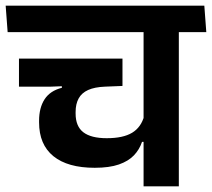

<svg xmlns="http://www.w3.org/2000/svg" viewBox="-42 -658 748 678"><path d="M589.5 -577H465V0H589.5ZM427.5 -544.5H686.5L679.5 -638H420ZM-15 -544.5H636.5L629 -638H-22ZM390.5 -451H25V-352H137L203 -354.5H390.5ZM292.5 -65.5Q344 -65.5 377.8 -77.2Q411.5 -89 431 -109.5Q450.5 -130 459.5 -157H472L467.5 -249.5Q456.5 -208.5 424.5 -189.2Q392.5 -170 335 -170Q279.5 -170 252.2 -191Q225 -212 225 -257V-262.5Q225 -291 235.8 -310.5Q246.5 -330 269.2 -340.2Q292 -350.5 328.5 -352L390.5 -354.5V-379.5H176.5V-348Q135 -337.5 115.5 -307.5Q96 -277.5 96 -231.5V-226Q96 -147.5 146.5 -106.5Q197 -65.5 292.5 -65.5Z"/></svg>

Font: Anek Devanagari SemiBold
Style: Regular
Weight: 600
Designer: Kailash Malviya (Devanagari) & Yesha Goshar (Latin)
Foundry: Ek Type
Version: Version 1.003